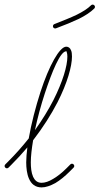

<svg xmlns="http://www.w3.org/2000/svg" viewBox="-30 -833 433 835"><path d="M206 -728C201 -726 199 -720 201 -715C203 -710 209 -708 214 -710C252 -724 285 -738 313 -751C341 -765 364 -780 380 -796C384 -800 384 -806 380 -810C376 -814 370 -814 366 -810C351 -795 330 -782 304 -769C277 -756 244 -743 206 -728ZM-7 -118C-11 -114 -11 -108 -7 -104C-3 -100 3 -100 7 -104L19 -116C44 -141 68 -167 89 -192C86 -168 84 -146 84 -127C84 -103 87 -76 96 -56C106 -33 123 -18 151 -18C169 -18 189 -25 211 -37C231 -49 252 -66 273 -87L290 -104C294 -108 294 -114 290 -118C286 -122 280 -122 276 -118L259 -101C240 -82 220 -66 201 -55C183 -44 166 -38 151 -38C132 -38 121 -49 114 -64C106 -82 104 -105 104 -127C104 -154 108 -187 114 -223C158 -280 193 -336 220 -388C263 -472 283 -545 283 -587C283 -598 282 -608 279 -614C275 -625 267 -630 258 -630C229 -630 183 -547 146 -433C125 -368 106 -295 95 -231C68 -197 38 -163 5 -130ZM165 -427C196 -521 232 -610 258 -610C260 -610 260 -608 260 -607C262 -602 263 -595 263 -587C263 -546 243 -478 202 -397C181 -356 154 -312 122 -267C133 -320 148 -375 165 -427Z"/></svg>

Font: Mistral SingleLine OTF-SVG Regular
Style: Regular
Weight: 300
Designer: François Chastanet, Élisa Garzelli, Anais Alves, Morgane Autin
Foundry: institut supérieur des arts et du design Toulouse / isdaT
Version: Version 1.000;hotconv 1.0.117;makeotfexe 2.5.65602 DEVELOPME